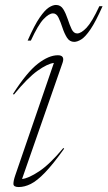

<svg xmlns="http://www.w3.org/2000/svg" viewBox="-20 -745 434 775"><path d="M41.5 -37 197.5 -491Q172 -488 131.8 -459.5Q91.5 -431 36 -363L32.5 -366Q88.5 -453.5 132.8 -487.8Q177 -522 213.5 -522Q243 -522 232.5 -491.5L69 -22.5Q95 -25 138 -53.5Q181 -82 235.5 -147.5L239 -145Q194.5 -82.5 162 -48.8Q129.5 -15 104.2 -2.5Q79 10 55.5 10Q34.5 10 34.2 -2.5Q34 -15 41.5 -37ZM394 -720Q366.5 -658 345.5 -627Q324.5 -596 308.2 -586Q292 -576 279.5 -576Q261 -576 250.2 -593.2Q239.5 -610.5 232 -633.5Q224.5 -656.5 216.2 -673.8Q208 -691 194 -691Q178 -691 156 -668Q134 -645 104.5 -581H91.5Q119 -643.5 140.2 -674.2Q161.5 -705 177.5 -715Q193.5 -725 206 -725Q225 -725 235.5 -707.8Q246 -690.5 253.5 -667.5Q261 -644.5 269.2 -627.2Q277.5 -610 291.5 -610Q307.5 -610 329.5 -633.2Q351.5 -656.5 381 -720Z"/></svg>

Font: Newsreader 72pt ExtraLight
Style: Italic
Weight: 275
Italic angle: -17°
Designer: Hugues Gentile
Foundry: Production Type
Version: Version 1.003; ttfautohint (v1.8.3)